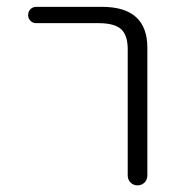

<svg xmlns="http://www.w3.org/2000/svg" viewBox="-20 -565 540 563"><path d="M85.9 -497.1Q76.2 -497.1 69.3 -503.9Q62.5 -510.7 62.5 -521Q62.5 -531.2 69.3 -538.1Q76.2 -544.9 85.9 -544.9H279.3Q412.1 -544.9 412.1 -424.8V-50.8Q412.1 -38.1 403.8 -29.8Q395.5 -21.5 383.3 -21.5Q371.1 -21.5 362.8 -29.8Q354.5 -38.1 354.5 -50.8V-420.9Q354.5 -461.9 335 -479.5Q315.4 -497.1 269.5 -497.1Z"/></svg>

Font: Rounded Mgen+ 1mn light
Style: Regular
Weight: 200
Designer: [Source Han Sans]
Ryoko NISHIZUKA  (kana & ideographs); Paul D. Hunt (Latin, Greek & Cyrillic); Wenlong ZHANG  (bopomofo
Version: Version 1.059.20150602